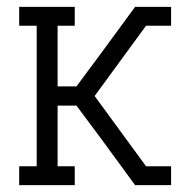

<svg xmlns="http://www.w3.org/2000/svg" viewBox="-20 -540 540 560"><path d="M36 0V-55H87V-465H36V-520H198V-465H148V-288H203L278 -389L374 -520H479V-465H406L256 -260L406 -55H479V0H374L276 -134L203 -232H148V-55H198V0Z"/></svg>

Font: Iosevka Curly Slab Light
Style: Regular
Weight: 300
Monospace: yes
Designer: Belleve Invis
Foundry: Belleve Invis
Version: Version 22.1.2; ttfautohint (v1.8.4)